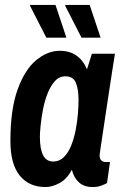

<svg xmlns="http://www.w3.org/2000/svg" viewBox="-20 -743 496 775"><path d="M164 12Q97 12 59.5 -34.5Q22 -81 22 -174Q22 -301 51 -381.5Q80 -462 126 -500Q172 -538 221 -538Q262 -538 289.5 -518Q317 -498 331 -463L351 -526H444Q444 -526 440.5 -504.5Q437 -483 431.5 -447Q426 -411 419.5 -368.5Q413 -326 406.5 -282.5Q400 -239 394.5 -202.5Q389 -166 385.5 -142.5Q382 -119 382 -117Q382 -102 389 -95.5Q396 -89 406 -89H424L412 -4Q403 1 388.5 6.5Q374 12 353 12Q320 12 299 -6.5Q278 -25 270 -58Q251 -21 221 -4.5Q191 12 164 12ZM195 -91Q220 -91 238 -109Q256 -127 267.5 -156Q279 -185 285.5 -218.5Q292 -252 294.5 -284Q297 -316 297 -338Q297 -384 286 -409.5Q275 -435 244 -435Q219 -435 201.5 -415.5Q184 -396 172 -365.5Q160 -335 153.5 -301Q147 -267 144 -237Q141 -207 141 -190Q141 -142 154 -116.5Q167 -91 195 -91ZM167 -591 101 -720 102 -723H204L248 -591ZM309 -591 243 -720 244 -723H342L386 -591Z"/></svg>

Font: Archivo Narrow
Style: Bold Italic
Weight: 700
Italic angle: -8°
Designer: Hector Gatti
Foundry: Omnibus-Type
Version: Version 3.002